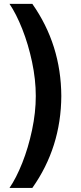

<svg xmlns="http://www.w3.org/2000/svg" viewBox="-20 -842 414 977"><path d="M144.5 114.3H28.3Q62.5 64.5 93.3 -12.9Q124 -90.3 143.1 -180.2Q162.1 -270 162.1 -353.5Q162.1 -437 143.1 -526.9Q124 -616.7 93.3 -694.3Q62.5 -772 28.3 -822.3H144.5Q290.5 -614.7 292 -353.5Q290.5 -91.8 144.5 114.3Z"/></svg>

Font: WEMIX Pretendard SemiBold
Style: Regular
Weight: 600
Designer: Base glyphs from Inter by Rasmus Andersson; Hangeul glyphs from Noto Sans CJK(Source Han Sans) by Jang Soo-young and Kan
Foundry: Kil Hyung-jin
Version: Version 1.000